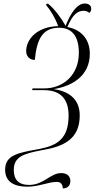

<svg xmlns="http://www.w3.org/2000/svg" viewBox="-20 -870 543 1086"><path d="M336 196C362 195 378 180 378 154C378 127 360 109 326 109C265 109 227 176 145 176C84 176 58 145 58 91C58 16 115 -1 214 -20C336 -40 431 -80 431 -217C431 -317 360 -355 284 -366C391 -383 488 -443 488 -566C488 -646 442 -702 361 -717C391 -788 418 -809 454 -809C467 -809 477 -804 486 -797C493 -803 496 -812 496 -821C496 -839 482 -850 459 -850C420 -850 383 -805 351 -724C325 -770 287 -821 252 -849H243L241 -841C264 -815 294 -766 309 -722C189 -720 128 -647 128 -581C128 -549 150 -531 177 -531C188 -653 224 -713 314 -713C385 -713 426 -668 426 -571C426 -447 339 -370 230 -370H164L162 -360H229C322 -360 368 -310 368 -217C368 -89 308 -48 205 -28C87 -6 9 4 9 90C9 159 61 186 134 186C200 186 253 159 301 159C325 159 333 172 336 196Z"/></svg>

Font: Noto Serif Display Condensed Light
Style: Italic
Weight: 300
Width: 3
Italic angle: -12°
Designer: Monotype Design Team
Foundry: Monotype Imaging Inc.
Version: Version 2.009